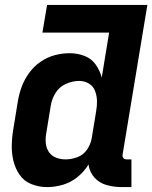

<svg xmlns="http://www.w3.org/2000/svg" viewBox="-20 -755 621 783"><path d="M172 8Q204 8 236.5 -1.5Q269 -11 296 -33Q323 -55 341 -84Q345 -53 365.5 -30.5Q386 -8 416 0Q446 8 478 8H516V-105H496Q491 -105 486.5 -107.5Q482 -110 480.5 -115Q479 -120 480 -125L581 -735H172L153 -622H425L395 -439Q387 -468 370 -492Q353 -516 324.5 -527Q296 -538 264 -538Q234 -538 203.5 -530Q173 -522 146 -503.5Q119 -485 99.5 -458.5Q80 -432 69 -402.5Q58 -373 53 -343L35 -233Q29 -199 28 -165.5Q27 -132 34.5 -100Q42 -68 60 -42Q78 -16 108.5 -4Q139 8 172 8ZM247 -105Q226 -105 207.5 -112.5Q189 -120 178.5 -136.5Q168 -153 166.5 -173.5Q165 -194 169 -214L187 -324Q191 -351 206.5 -376Q222 -401 249 -413Q276 -425 303 -425Q324 -425 342 -414.5Q360 -404 367.5 -384.5Q375 -365 375.5 -343.5Q376 -322 372 -301L354 -191Q350 -167 335 -145Q320 -123 295.5 -114Q271 -105 247 -105Z"/></svg>

Font: Iosevka Sparkle Extrabold
Style: Italic
Weight: 800
Italic angle: -9°
Designer: Belleve Invis
Foundry: Belleve Invis
Version: Version 4.5.0; ttfautohint (v1.8.3)